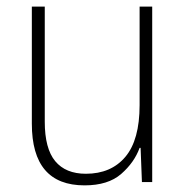

<svg xmlns="http://www.w3.org/2000/svg" viewBox="-20 -549 562 579"><path d="M439 -529V0H408L404 -103H401Q385 -59 345.5 -24.5Q306 10 235 10Q76 10 76 -176V-529H115V-182Q115 -101 146.5 -63Q178 -25 239 -25Q315 -25 358 -76Q401 -127 401 -232V-529Z"/></svg>

Font: Noto Sans Ethiopic SemiCondensed ExtraLight
Style: Regular
Weight: 200
Width: 4
Designer: Monotype Design Team
Foundry: Monotype Imaging Inc.
Version: Version 2.102; ttfautohint (v1.8.4.7-5d5b)